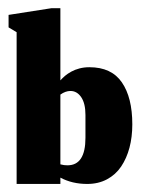

<svg xmlns="http://www.w3.org/2000/svg" viewBox="-20 -457 357 477"><path d="M196.7 0Q224.3 0 245.8 -11.5Q267.3 -23 281 -43.3Q294.7 -63.7 301.7 -90.2Q308.7 -116.7 308.7 -148Q308.7 -214.7 282.8 -252.3Q257 -290 202 -290Q189 -290 177.5 -287Q166 -284 157 -279Q148 -274 141.7 -268.7Q135.3 -263.3 130 -257.3V-436.7H108.3L1.3 -420V-389L21.3 -377V0H130V-15.7Q159.3 0 196.7 0ZM147.7 -46.3Q143.7 -46.3 139.3 -46.8Q135 -47.3 130 -48.7V-222Q142.7 -231 155 -231Q171.3 -231 181.8 -215.5Q192.3 -200 192.3 -171.3V-114.7Q192.3 -46.3 147.7 -46.3Z"/></svg>

Font: Jomhuria
Style: Regular
Weight: 400
Designer: Arabic design by Kourosh Beigpour, Latin design by Eben Sorkin, engineering by Lasse Fister and Khaled Hosney
Version: Version 1.0010